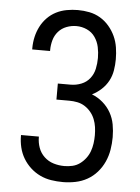

<svg xmlns="http://www.w3.org/2000/svg" viewBox="-53 -785 607 835"><g transform="rotate(5 250.0 -367.5)"><path d="M253 8Q227 8 201.5 4Q176 0 153 -11Q130 -22 111 -39.5Q92 -57 79 -79Q66 -101 60 -126Q54 -151 54 -177V-180H132V-178Q132 -154 140 -131.5Q148 -109 165.5 -92.5Q183 -76 206 -69Q229 -62 253 -62Q271 -62 288.5 -66Q306 -70 320.5 -80.5Q335 -91 346 -105.5Q357 -120 363 -136.5Q369 -153 371.5 -171Q374 -189 374 -207Q374 -225 371.5 -242.5Q369 -260 362.5 -276.5Q356 -293 344.5 -307Q333 -321 318 -330.5Q303 -340 285.5 -343.5Q268 -347 250 -347H194V-417H250Q274 -417 296.5 -426Q319 -435 333.5 -453.5Q348 -472 353 -495.5Q358 -519 358 -543Q358 -567 353 -590.5Q348 -614 334.5 -633.5Q321 -653 299 -663Q277 -673 253 -673Q231 -673 210 -665Q189 -657 174.5 -640.5Q160 -624 154 -602.5Q148 -581 148 -559V-555H70V-561Q70 -586 75.5 -610Q81 -634 92 -655.5Q103 -677 120 -694.5Q137 -712 158.5 -723Q180 -734 204.5 -738.5Q229 -743 253 -743Q279 -743 304 -738Q329 -733 351 -720Q373 -707 390 -687Q407 -667 417.5 -644Q428 -621 432 -595.5Q436 -570 436 -544Q436 -520 432 -495.5Q428 -471 416.5 -449.5Q405 -428 386.5 -411Q368 -394 346 -383Q372 -373 393.5 -354.5Q415 -336 428.5 -312Q442 -288 447 -260.5Q452 -233 452 -205Q452 -178 447.5 -150.5Q443 -123 431.5 -97.5Q420 -72 401.5 -51Q383 -30 359 -16.5Q335 -3 307.5 2.5Q280 8 253 8Z"/></g></svg>

Font: Huly
Style: Regular
Weight: 400
Designer: Belleve Invis
Foundry: Belleve Invis
Version: Version 33.2.5; ttfautohint (v1.8.4)